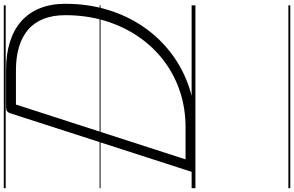

<svg xmlns="http://www.w3.org/2000/svg" viewBox="-289 -761 1550 1012"><g transform="rotate(-90 486.0 -255.0)"><path d="M108 0Q80 0 86 -19L396 -979Q400 -989 407 -993.5Q414 -998 430 -998H624Q707 -998 771.5 -977.5Q836 -957 880.5 -917.5Q925 -878 948.5 -819.5Q972 -761 972 -686Q972 -566 940 -461.5Q908 -357 849.5 -272.5Q791 -188 710.5 -127Q630 -66 531.5 -33Q433 0 321 0ZM152 -52H321Q421 -52 510 -81.5Q599 -111 672.5 -167Q746 -223 799.5 -301.5Q853 -380 882.5 -477Q912 -574 912 -686Q912 -751 892.5 -800.5Q873 -850 835.5 -882Q798 -914 744 -930Q690 -946 622 -946H441ZM0 490H964V500H0ZM0 -20H964V0H0ZM0 -505H964V-500H0ZM0 -1010H964V-1000H0Z"/></g></svg>

Font: Playwrite NZ Guides
Style: Regular
Weight: 400
Designer: Veronika Burian, José Scaglione
Foundry: TypeTogether
Version: Version 1.003